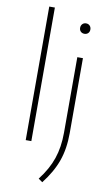

<svg xmlns="http://www.w3.org/2000/svg" viewBox="-110 -861 654 1144"><g transform="rotate(10 217.0 -289.0)"><path d="M91.5 0V-808H125.5V0ZM207.5 212.5Q260.5 144.5 284.5 74.5Q308.5 4.5 308.5 -83V-540H342.5V-86Q342.5 8.5 316.2 82.2Q290 156 232 230ZM294.5 -715.5Q294.5 -729.5 303.2 -738.5Q312 -747.5 325.5 -747.5Q339 -747.5 347.8 -738.5Q356.5 -729.5 356.5 -715.5Q356.5 -701.5 347.8 -693Q339 -684.5 325.5 -684.5Q312 -684.5 303.2 -693Q294.5 -701.5 294.5 -715.5Z"/></g></svg>

Font: Encode Sans Semi Expanded Thin
Style: Regular
Weight: 250
Width: 6
Designer: Multiple Designers
Foundry: Impallari Type
Version: Version 2.000